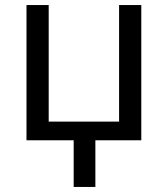

<svg xmlns="http://www.w3.org/2000/svg" viewBox="-20 -556 666 761"><path d="M272 0H85V-536H173V-74H452V-536H540V0H358V185H272Z"/></svg>

Font: Noto Sans IKEA
Style: Regular
Weight: 400
Designer: Monotype Design Team
Foundry: Monotype Imaging Inc.
Version: Version 2.001